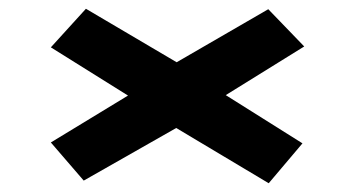

<svg xmlns="http://www.w3.org/2000/svg" viewBox="-20 -558 790 438"><path d="M593 -140 382 -266 171 -146 96 -233 272 -340 96 -450 176 -538 383 -416 592 -537 674 -452 495 -341 670 -231Z"/></svg>

Font: Inconsolata ExtraExpanded ExtraBold
Style: Regular
Weight: 800
Width: 8
Monospace: yes
Designer: Raph Levien, Cyreal, Brenton Simpson
Foundry: Raph Levien, Cyreal, Google
Version: Version 3.001; ttfautohint (v1.8.2.53-6de2)